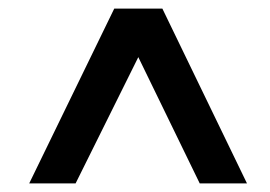

<svg xmlns="http://www.w3.org/2000/svg" viewBox="-20 -730 629 447"><path d="M48 -303 246 -710H358L555 -303H445L302 -597L156 -303Z"/></svg>

Font: PTCRaleway
Style: Bold Italic
Weight: 700
Italic angle: -12°
Designer: Matt McInerney, Pablo Impallari, Rodrigo Fuenzalida
Foundry: Matt McInerney, Pablo Impallari, Rodrigo Fuenzalida
Version: Version 3.000g; ttfautohint (v1.5) -l 8 -r 28 -G 28 -x 14 -D